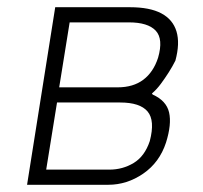

<svg xmlns="http://www.w3.org/2000/svg" viewBox="-20 -512 563 532"><path d="M55 0 133 -492H340Q395 -492 427 -475Q459 -458 469 -425Q479 -392 466 -344Q458 -328 447.5 -311.5Q437 -295 425.5 -279.5Q414 -264 401 -253L403 -250Q441 -233 448.5 -200.5Q456 -168 440 -117Q422 -62 377 -31Q332 0 280 0ZM108 -42H283Q320 -42 350.5 -60.5Q381 -79 395 -121Q410 -178 389 -203Q368 -228 313 -228H138ZM144 -270H306Q349 -270 377 -291Q405 -312 418 -352Q433 -404 411.5 -427Q390 -450 337 -450H173Z"/></svg>

Font: Nunito Sans 7pt Condensed ExtraLight
Style: Italic
Weight: 250
Width: 3
Italic angle: -9°
Designer: Vernon Adams
Foundry: Vernon Adams
Version: Version 3.101;gftools[0.9.27]